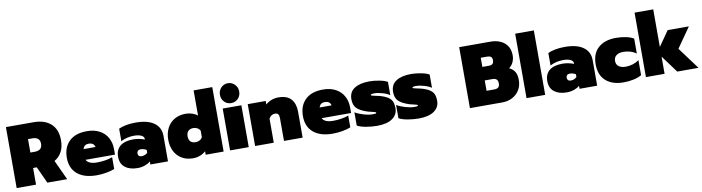

<svg xmlns="http://www.w3.org/2000/svg" viewBox="-30 -1452 7928 2168"><g transform="rotate(-10 3934.0 -368.5)"><path d="M35 -699H354Q478 -699 550 -634Q622 -569 622 -445Q622 -367 592.5 -312.5Q563 -258 509 -227L614 0H387L299 -191H257V0H35ZM307 -368Q393 -368 393 -445Q393 -522 307 -522H257V-368Z M652 -238Q652 -357 723 -426Q794 -495 927 -495Q1011 -495 1071.5 -462Q1132 -429 1163 -372Q1194 -315 1194 -244V-179H856Q883 -127 980 -127Q1025 -127 1074 -134.5Q1123 -142 1157 -156V-21Q1119 -5 1063.5 5Q1008 15 950 15Q809 15 730.5 -51Q652 -117 652 -238ZM992 -302Q981 -352 923 -352Q867 -352 856 -302Z M1224 -148Q1224 -229 1276 -271Q1328 -313 1429 -313Q1460 -313 1496 -305.5Q1532 -298 1556 -288V-296Q1556 -322 1524.5 -337Q1493 -352 1442 -352Q1359 -352 1291 -316V-459Q1322 -475 1373.5 -485Q1425 -495 1486 -495Q1623 -495 1696.5 -442Q1770 -389 1770 -292V0H1568V-35Q1546 -14 1506 0.5Q1466 15 1420 15Q1331 15 1277.5 -26.5Q1224 -68 1224 -148ZM1556 -137V-169Q1524 -188 1488 -188Q1468 -188 1457 -177Q1446 -166 1446 -148Q1446 -131 1456.5 -120Q1467 -109 1488 -109Q1508 -109 1526.5 -117Q1545 -125 1556 -137Z M1815 -240Q1815 -315 1845 -373Q1875 -431 1930 -463Q1985 -495 2058 -495Q2098 -495 2135 -482.5Q2172 -470 2194 -450V-739H2408V0H2202V-40Q2176 -15 2137.5 0Q2099 15 2058 15Q1984 15 1929.5 -16.5Q1875 -48 1845 -106Q1815 -164 1815 -240ZM2194 -204V-276Q2184 -297 2163 -309Q2142 -321 2117 -321Q2079 -321 2058 -300Q2037 -279 2037 -239Q2037 -199 2058 -179Q2079 -159 2117 -159Q2142 -159 2163 -171Q2184 -183 2194 -204Z M2478 -638Q2478 -686 2510 -719Q2542 -752 2588 -752Q2634 -752 2666.5 -719Q2699 -686 2699 -638Q2699 -589 2667 -556.5Q2635 -524 2588 -524Q2541 -524 2509.5 -556.5Q2478 -589 2478 -638ZM2482 -480H2696V0H2482Z M2769 -480H2975V-440Q3004 -466 3042 -480.5Q3080 -495 3122 -495Q3221 -495 3267.5 -442.5Q3314 -390 3314 -297V0H3100V-264Q3100 -292 3089 -306.5Q3078 -321 3053 -321Q3007 -321 2983 -276V0H2769Z M3359 -238Q3359 -357 3430 -426Q3501 -495 3634 -495Q3718 -495 3778.5 -462Q3839 -429 3870 -372Q3901 -315 3901 -244V-179H3563Q3590 -127 3687 -127Q3732 -127 3781 -134.5Q3830 -142 3864 -156V-21Q3826 -5 3770.5 5Q3715 15 3657 15Q3516 15 3437.5 -51Q3359 -117 3359 -238ZM3699 -302Q3688 -352 3630 -352Q3574 -352 3563 -302Z M3939 -28V-180Q3979 -156 4037 -139Q4095 -122 4140 -122Q4162 -122 4171.5 -124Q4181 -126 4181 -133Q4181 -138 4172.5 -141Q4164 -144 4150 -147Q4116 -154 4089 -162Q4003 -190 3967 -226.5Q3931 -263 3931 -330Q3931 -414 3994 -454.5Q4057 -495 4167 -495Q4218 -495 4280.5 -483Q4343 -471 4372 -452V-300Q4344 -321 4291.5 -336.5Q4239 -352 4198 -352Q4179 -352 4167 -349Q4155 -346 4155 -341Q4155 -336 4165 -332Q4175 -328 4198 -324Q4243 -315 4249 -313Q4311 -296 4345 -273.5Q4379 -251 4391.5 -221Q4404 -191 4404 -145Q4404 -72 4342.5 -28.5Q4281 15 4165 15Q4105 15 4041 4Q3977 -7 3939 -28Z M4417 -28V-180Q4457 -156 4515 -139Q4573 -122 4618 -122Q4640 -122 4649.5 -124Q4659 -126 4659 -133Q4659 -138 4650.5 -141Q4642 -144 4628 -147Q4594 -154 4567 -162Q4481 -190 4445 -226.5Q4409 -263 4409 -330Q4409 -414 4472 -454.5Q4535 -495 4645 -495Q4696 -495 4758.5 -483Q4821 -471 4850 -452V-300Q4822 -321 4769.5 -336.5Q4717 -352 4676 -352Q4657 -352 4645 -349Q4633 -346 4633 -341Q4633 -336 4643 -332Q4653 -328 4676 -324Q4721 -315 4727 -313Q4789 -296 4823 -273.5Q4857 -251 4869.5 -221Q4882 -191 4882 -145Q4882 -72 4820.5 -28.5Q4759 15 4643 15Q4583 15 4519 4Q4455 -7 4417 -28Z M5232 -699H5589Q5689 -699 5750 -647.5Q5811 -596 5811 -502Q5811 -462 5794.5 -426Q5778 -390 5746 -367Q5792 -344 5811.5 -309Q5831 -274 5831 -218Q5831 -152 5800.5 -102.5Q5770 -53 5718.5 -26.5Q5667 0 5605 0H5232ZM5525 -434Q5554 -434 5568 -446.5Q5582 -459 5582 -488Q5582 -515 5568 -527Q5554 -539 5525 -539H5451V-434ZM5537 -160Q5571 -160 5586.5 -174Q5602 -188 5602 -219Q5602 -250 5586.5 -264.5Q5571 -279 5537 -279H5451V-160Z M5881 -739H6095V0H5881Z M6145 -148Q6145 -229 6197 -271Q6249 -313 6350 -313Q6381 -313 6417 -305.5Q6453 -298 6477 -288V-296Q6477 -322 6445.5 -337Q6414 -352 6363 -352Q6280 -352 6212 -316V-459Q6243 -475 6294.5 -485Q6346 -495 6407 -495Q6544 -495 6617.5 -442Q6691 -389 6691 -292V0H6489V-35Q6467 -14 6427 0.5Q6387 15 6341 15Q6252 15 6198.5 -26.5Q6145 -68 6145 -148ZM6477 -137V-169Q6445 -188 6409 -188Q6389 -188 6378 -177Q6367 -166 6367 -148Q6367 -131 6377.5 -120Q6388 -109 6409 -109Q6429 -109 6447.5 -117Q6466 -125 6477 -137Z M6716 -240Q6716 -364 6790 -429.5Q6864 -495 6993 -495Q7052 -495 7107 -483.5Q7162 -472 7195 -451V-279Q7167 -301 7127.5 -313Q7088 -325 7047 -325Q6997 -325 6967.5 -303Q6938 -281 6938 -240Q6938 -198 6967.5 -176.5Q6997 -155 7047 -155Q7087 -155 7127.5 -167.5Q7168 -180 7200 -203V-31Q7166 -10 7110.5 2.5Q7055 15 6993 15Q6864 15 6790 -50.5Q6716 -116 6716 -240Z M7250 -739H7464V-308L7584 -480H7827L7667 -251L7853 0H7609L7464 -197V0H7250Z"/></g></svg>

Font: Readiness Black
Style: Regular
Weight: 900
Designer: Katatrad Team
Foundry: CadsonDemak
Version: Version 1.00;April 23, 2019;FontCreator 11.5.0.2425 64-bit; 